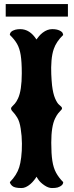

<svg xmlns="http://www.w3.org/2000/svg" viewBox="-20 -907 365 951"><path d="M86.9 24.4Q52.2 24.4 41 14.2Q30.3 4.9 28.8 -4.9Q63 -39.6 75.2 -78.6Q81.1 -96.7 85 -127.7Q88.9 -158.7 88.6 -196Q88.4 -233.4 82.5 -270Q77.1 -305.7 65.4 -324.5Q53.7 -343.3 44.2 -352.8Q34.7 -362.3 34.7 -370.1Q34.7 -374 40 -379.4Q45.4 -384.3 53.5 -393.6Q61.5 -402.8 69.3 -419.4Q87.9 -459.5 87.9 -543.9Q87.9 -600.6 82.5 -634.3Q77.1 -668 64.2 -690.2Q51.3 -712.4 28.8 -733.9Q28.8 -752 55.7 -759.8Q66.9 -762.7 80.1 -762.7Q127.9 -762.7 160.6 -711.4Q166.5 -719.2 173.3 -727.8Q180.2 -736.3 191.4 -745.1Q214.4 -762.7 238.8 -762.7Q260.7 -762.7 274.9 -755.9Q289.1 -749 291 -741.2L293 -733.9Q258.8 -700.7 246.6 -665Q237.8 -640.1 235.1 -606.4Q232.4 -572.8 233.9 -540Q235.4 -507.3 237.8 -484.4Q242.7 -442.9 253.2 -418.9Q263.7 -395 273.4 -387.7Q285.2 -378.4 286.9 -372.8Q288.6 -367.2 281.7 -360.8Q276.4 -356 268.6 -346.2Q260.7 -336.4 252.9 -320.3Q233.9 -281.7 233.9 -199.7Q233.9 -145 239.3 -110.4Q244.6 -75.7 257.6 -51.8Q270.5 -27.8 293 -4.9Q293 12.7 265.6 21.5Q255.4 24.4 237.3 24.4Q219.2 24.4 199 10.3Q178.7 -3.9 169.9 -17.6L160.6 -31.7Q158.7 -26.9 148.9 -14.6Q139.2 -2.4 130.4 4.9Q107.4 24.4 86.9 24.4ZM8.3 -824.7V-886.7H316.4V-824.7Z"/></svg>

Font: Sancreek
Style: Regular
Weight: 400
Designer: Vernon Adams
Foundry: Vernon Adams
Version: Version 1.100; ttfautohint (v1.8.4.7-5d5b)